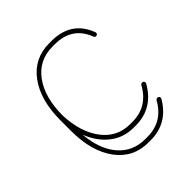

<svg xmlns="http://www.w3.org/2000/svg" viewBox="-150 -598 696 696"><g transform="rotate(-45 197.5 -250.5)"><path d="M359 -416Q360 -415 360 -412Q360 -403 351 -403Q345 -403 343 -409Q313 -488 224 -488H213Q143 -488 102.5 -433Q62 -378 62 -284Q66 -196 106.5 -143Q147 -90 213 -90H224Q303 -90 342 -162Q345 -166 350 -166Q359 -166 359 -157Q359 -154 358 -153Q312 -72 224 -72H213Q161 -72 122.5 -102.5Q84 -133 64 -185Q71 -104 110.5 -58.5Q150 -13 213 -13H224Q303 -13 342 -84Q345 -88 350 -88Q359 -88 359 -79Q359 -76 358 -75Q312 4 224 4H213Q135 4 89.5 -58Q44 -120 44 -224V-278Q44 -382 89.5 -443.5Q135 -505 213 -505H224Q325 -505 359 -416Z"/></g></svg>

Font: Libertine Sup Thin
Style: Regular
Weight: 100
Designer: Bastien Sozeau
Foundry: NBR — Bastien Sozeau
Version: Version 2.003; ttfautohint (v1.8.4.7-5d5b);gftools[0.9.33]